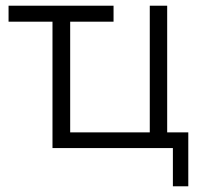

<svg xmlns="http://www.w3.org/2000/svg" viewBox="-20 -519 716 673"><path d="M586 134V0H164V-443H10V-499H378V-443H226V-55H505V-499H566V-55H640V134Z"/></svg>

Font: Nunitoga
Style: Light
Weight: 300
Designer: Vernon Adams
Foundry: Vernon Adams
Version: Version 1.0